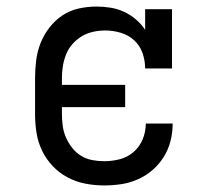

<svg xmlns="http://www.w3.org/2000/svg" viewBox="-20 -558 640 586"><path d="M298 8Q269 8 240.5 2.5Q212 -3 186.5 -16.5Q161 -30 141 -51Q121 -72 108.5 -98Q96 -124 91.5 -152.5Q87 -181 87 -210V-320Q87 -347 90.5 -374.5Q94 -402 104 -427Q114 -452 131 -474Q148 -496 170.5 -511Q193 -526 220 -532Q247 -538 275 -538Q296 -538 317.5 -534.5Q339 -531 358.5 -522Q378 -513 394.5 -499Q411 -485 423 -467V-530H505V-349H423Q423 -373 415 -396Q407 -419 389.5 -435Q372 -451 348.5 -458Q325 -465 301 -465Q283 -465 264.5 -461Q246 -457 230 -447.5Q214 -438 201.5 -424Q189 -410 182 -392.5Q175 -375 172 -357Q169 -339 169 -320V-299H362V-231H169V-210Q169 -192 171.5 -173.5Q174 -155 181.5 -138Q189 -121 200.5 -106.5Q212 -92 227.5 -82.5Q243 -73 261 -69.5Q279 -66 298 -66Q322 -66 345.5 -72Q369 -78 387.5 -94Q406 -110 415.5 -133Q425 -156 425 -181Q425 -181 425 -181Q425 -181 425 -181H507Q507 -181 507 -181Q507 -181 507 -181Q507 -154 500.5 -128Q494 -102 480 -79.5Q466 -57 446 -39.5Q426 -22 401.5 -11Q377 0 350.5 4Q324 8 298 8Z"/></svg>

Font: Iosevka Curly Slab Extended
Style: Regular
Weight: 400
Width: 7
Monospace: yes
Designer: Belleve Invis
Foundry: Belleve Invis
Version: Version 11.1.0; ttfautohint (v1.8.3)